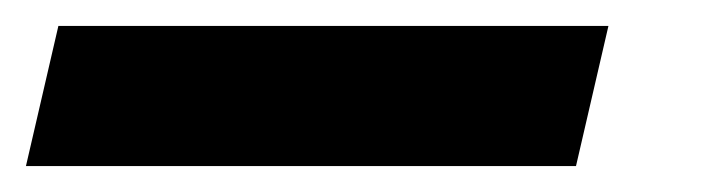

<svg xmlns="http://www.w3.org/2000/svg" viewBox="-117 35 561 148"><path d="M-97 163 -72 55H352L327 163Z"/></svg>

Font: Instrument Sans SemiCondensed
Style: Bold Italic
Weight: 700
Width: 4
Italic angle: -13°
Designer: Rodrigo Fuenzalida
Foundry: fragTYPE
Version: Version 1.000;gftools[0.9.28]